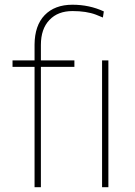

<svg xmlns="http://www.w3.org/2000/svg" viewBox="-20 -780 561 800"><path d="M150.4 0C150.4 0 150.4 -501.5 150.4 -501.5C150.4 -501.5 290 -501.5 290 -501.5C290 -501.5 290 -528.3 290 -528.3C290 -528.3 150.4 -528.3 150.4 -528.3C150.4 -528.3 150.4 -592.8 150.4 -592.8C150.4 -592.8 150.4 -592.8 150.4 -592.8C150.4 -637.2 162.1 -671.9 186 -696.8C209.5 -721.7 241.7 -733.9 282.2 -733.9C282.2 -733.9 282.2 -733.9 282.2 -733.9C320.3 -733.9 353 -729 379.9 -718.8C379.9 -718.8 408.7 -707 408.7 -707C408.7 -707 412.6 -732.4 412.6 -732.4C412.6 -732.4 412.6 -732.4 412.6 -732.4C372.6 -751 329.1 -760.3 281.7 -760.3C281.7 -760.3 281.7 -760.3 281.7 -760.3C232.4 -760.3 193.8 -745.6 166 -716.8C138.2 -688 124.5 -647 124 -594.7C124 -594.7 124 -528.3 124 -528.3C124 -528.3 32.2 -528.3 32.2 -528.3C32.2 -528.3 32.2 -501.5 32.2 -501.5C32.2 -501.5 124 -501.5 124 -501.5C124 -501.5 124 0 124 0C124 0 150.4 0 150.4 0ZM431.6 -528.3C431.6 -528.3 405.3 -528.3 405.3 -528.3C405.3 -528.3 405.3 0 405.3 0C405.3 0 431.6 0 431.6 0C431.6 0 431.6 -528.3 431.6 -528.3Z"/></svg>

Font: WOX
Style: Regular
Weight: 500
Designer: Google
Foundry: ""
Version: ""